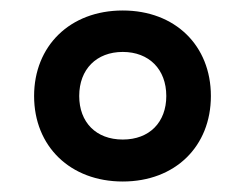

<svg xmlns="http://www.w3.org/2000/svg" viewBox="-20 -744 468 366"><path d="M214 -398C314 -398 382 -465 382 -561C382 -657 314 -724 214 -724C113 -724 45 -656 45 -561C45 -465 114 -398 214 -398ZM214 -478C163 -478 131 -511 131 -561C131 -612 164 -645 214 -645C264 -645 297 -612 297 -561C297 -511 265 -478 214 -478Z"/></svg>

Font: Noto Sans Tai Tham SemiBold
Style: Regular
Weight: 600
Designer: Monotype Design Team 2013. Revised by David WIlliams 2020
Foundry: Monotype Imaging Inc.
Version: Version 2.002